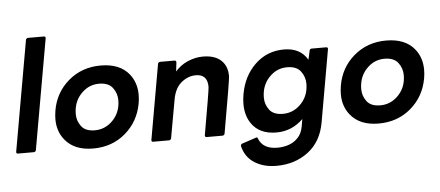

<svg xmlns="http://www.w3.org/2000/svg" viewBox="-59 -890 2887 1259"><g transform="rotate(-5 1384.5 -261.0)"><path d="M135 0H31Q20 0 20 -11L148 -737Q150 -749 163 -750H267Q278 -750 278 -739L150 -13Q148 -1 135 0Z M526 10Q402 10 341 -66Q295 -122 295 -202Q295 -229 300 -259Q320 -377 408.5 -452.5Q497 -528 621 -528Q746 -528 807 -453Q853 -396 853 -315Q853 -288 848 -259Q827 -141 739 -65.5Q651 10 526 10ZM547 -108Q609 -108 656 -150Q717 -205 717 -292Q717 -337 689.5 -373.5Q662 -410 600 -410Q538 -410 492 -368Q431 -313 431 -224Q431 -180 458 -144Q485 -108 547 -108Z M1377 0H1273Q1262 0 1262 -11V-13Q1314 -307 1314 -327Q1314 -410 1237 -410Q1186 -410 1142 -374Q1098 -338 1085 -264L1040 -13Q1038 -1 1025 0H921Q910 0 910 -11L997 -505Q999 -517 1012 -518H1106Q1118 -518 1118 -505L1111 -446Q1147 -487 1196 -507.5Q1245 -528 1294 -528Q1384 -528 1425 -477Q1454 -441 1454 -385Q1454 -363 1392 -13Q1390 -1 1377 0Z M1713 228Q1630 228 1570 190.5Q1510 153 1492 79Q1492 66 1502 63Q1595 31 1598 31Q1605 31 1607 39Q1634 110 1730 110Q1770 110 1805.5 97.5Q1841 85 1866.5 57.5Q1892 30 1900 -16L1908 -63Q1834 10 1732 10Q1621 10 1569 -65Q1532 -118 1532 -194Q1532 -225 1538 -259Q1559 -378 1637.5 -453Q1716 -528 1827 -528Q1935 -528 1982 -447L1995 -505Q1997 -518 2009 -518H2105Q2116 -518 2116 -507L2032 -29Q2010 95 1922.5 161.5Q1835 228 1713 228ZM1785 -108Q1847 -108 1894 -150Q1955 -205 1955 -292Q1955 -337 1927.5 -373.5Q1900 -410 1838 -410Q1776 -410 1730 -368Q1669 -313 1669 -224Q1669 -180 1696 -144Q1723 -108 1785 -108Z M2405 10Q2281 10 2220 -66Q2174 -122 2174 -202Q2174 -229 2179 -259Q2199 -377 2287.5 -452.5Q2376 -528 2500 -528Q2625 -528 2686 -453Q2732 -396 2732 -315Q2732 -288 2727 -259Q2706 -141 2618 -65.5Q2530 10 2405 10ZM2426 -108Q2488 -108 2535 -150Q2596 -205 2596 -292Q2596 -337 2568.5 -373.5Q2541 -410 2479 -410Q2417 -410 2371 -368Q2310 -313 2310 -224Q2310 -180 2337 -144Q2364 -108 2426 -108Z"/></g></svg>

Font: YamahaIndonesia935. App
Style: Bold Italic
Weight: 700
Italic angle: -10°
Designer: Dalton Maag Ltd
Foundry: Dalton Maag Ltd
Version: Version 1.002; January 01, 2024; Regular/Italic